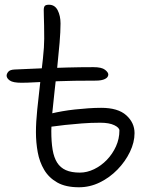

<svg xmlns="http://www.w3.org/2000/svg" viewBox="-20 -782 634 812"><path d="M314 10Q258 10 222.5 -10Q187 -30 167 -63.5Q147 -97 139.5 -138.5Q132 -180 132 -223Q132 -265 137.5 -318.5Q143 -372 149.5 -428Q156 -484 161.5 -534Q167 -584 167 -618Q167 -650 166.5 -673Q166 -696 165.5 -712.5Q165 -729 165 -739Q165 -752 169.5 -757Q174 -762 187 -762Q212 -762 224 -738.5Q236 -715 236 -683Q236 -648 232 -601Q228 -554 222.5 -502Q217 -450 211 -398.5Q205 -347 201 -303Q197 -259 197 -228Q197 -182 202.5 -149Q208 -116 221.5 -94.5Q235 -73 258.5 -62.5Q282 -52 318 -52Q348 -52 378 -66.5Q408 -81 432 -106Q456 -131 470.5 -163Q485 -195 485 -230Q485 -242 463.5 -252.5Q442 -263 404 -263Q364 -263 326 -260Q288 -257 255 -253.5Q222 -250 195 -246Q188 -245 183 -248Q178 -251 176 -256.5Q174 -262 174 -267Q174 -275 175 -282Q176 -289 181 -294.5Q186 -300 197 -302Q218 -307 243.5 -311.5Q269 -316 297 -319Q325 -322 353.5 -324Q382 -326 408 -326Q479 -326 514 -294.5Q549 -263 549 -219Q549 -180 529.5 -139.5Q510 -99 477 -65Q444 -31 402 -10.5Q360 10 314 10ZM71 -432Q35 -432 21.5 -441.5Q8 -451 8 -462Q8 -470 15 -478.5Q22 -487 41 -488Q100 -491 155 -493Q210 -495 264.5 -496.5Q319 -498 375 -498Q410 -498 424 -487Q438 -476 438 -467Q438 -455 424 -448Q410 -441 385 -441Q286 -441 225 -438.5Q164 -436 129 -434Q94 -432 71 -432Z"/></svg>

Font: Shantell Sans Light
Style: Regular
Weight: 300
Designer: Stephen Nixon, Anya Danilova, Shantell Martin
Foundry: Arrow Type
Version: Version 1.011;[c5ecc13dd]